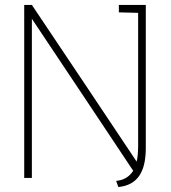

<svg xmlns="http://www.w3.org/2000/svg" viewBox="-20 -720 690 777"><path d="M539 -129C539 -109 537 -79 533 -66C392 -277 251 -489 109 -700H78V0H109V-644C246 -440 382 -234 519 -29C501 0 474 10 450 12C453 20 456 29 459 37C535 29 570 -22 570 -121V-700H461V-670L539 -668Z"/></svg>

Font: Advent Pro
Style: ExtraLight
Weight: 250
Designer: Andreas Kalpakidis
Foundry: Andreas Kalpakidis
Version: Version 2.002 2007